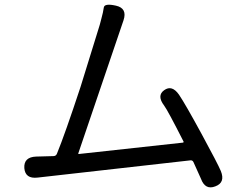

<svg xmlns="http://www.w3.org/2000/svg" viewBox="-20 -775 1040 813"><path d="M892 14Q849 31 831 -18Q828 -26 799 -89Q795 -97 786 -96L139 -23Q87 -17 83 -63Q80 -110 133 -112L206 -114Q217 -114 221 -124Q255 -207 321 -407L395 -646Q403 -670 409 -695Q417 -724 419.5 -743Q422 -762 471 -751Q520 -740 503 -689L312 -127Q310 -122 315 -123L754 -171Q759 -172 757 -176Q690 -308 675 -328Q643 -370 675 -393Q708 -417 738 -374Q765 -334 833.5 -208Q902 -82 915 -51Q935 -2 892 14Z"/></svg>

Font: Resource Han Rounded KR
Style: Regular
Weight: 400
Designer: Cyano Hao (round all glyphs); Ryoko NISHIZUKA 西塚涼子 (kana, bopomofo & ideographs); Paul D. Hunt (Latin, Greek & Cyrillic)
Foundry: Cyano Hao
Version: 0.990